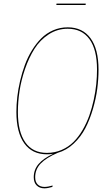

<svg xmlns="http://www.w3.org/2000/svg" viewBox="-20 -841 610 1058"><path d="M452.6 -821.3 451.7 -813.5H290.5L291.5 -821.3ZM298.3 1Q235.4 27.8 204.6 59.8Q173.8 91.8 173.8 135.7Q173.8 161.6 187.7 175.3Q201.7 189 225.1 189Q243.7 189 270 181.2L268.6 189Q243.2 196.8 224.6 196.8Q198.2 196.8 182.1 180.9Q166 165 166 135.7Q166 94.2 192.1 63.2Q218.3 32.2 272.5 6.8Q254.4 9.3 238.3 9.3Q157.2 9.3 113.8 -51Q70.3 -111.3 70.3 -224.1Q70.3 -264.2 75.2 -306.9Q80.1 -349.6 90.8 -395.5Q101.6 -441.4 117.2 -483.6Q132.8 -525.9 156 -563.7Q179.2 -601.6 207.3 -629.6Q235.4 -657.7 272.9 -674.1Q310.5 -690.4 353 -690.4Q434.6 -690.4 478.8 -630.4Q522.9 -570.3 522.9 -457Q522.9 -405.8 515.9 -351.8Q508.8 -297.9 491.9 -240Q475.1 -182.1 450.2 -134.3Q425.3 -86.4 386 -49.6Q346.7 -12.7 298.3 1ZM78.6 -223.6Q78.6 -114.3 119.6 -56.4Q160.6 1.5 238.3 1.5Q281.7 1.5 319.6 -14.9Q357.4 -31.2 385.3 -59.1Q413.1 -86.9 435.3 -125Q457.5 -163.1 472.2 -204.6Q486.8 -246.1 496.6 -291.3Q506.3 -336.4 510.5 -377.7Q514.6 -418.9 514.6 -457.5Q514.6 -567.9 472.9 -625.2Q431.2 -682.6 353 -682.6Q295.9 -682.6 248.3 -651.6Q200.7 -620.6 169.9 -571.8Q139.2 -522.9 117.9 -460.9Q96.7 -398.9 87.6 -339.1Q78.6 -279.3 78.6 -223.6Z"/></svg>

Font: Fira Sans Compressed Eight
Style: Italic
Weight: 100
Width: 3
Italic angle: -8°
Designer: Carrois Corporate & Edenspiekermann AG
Foundry: Carrois Corporate GbR & Edenspiekermann AG
Version: Version 4.203;PS 004.203;hotconv 1.0.88;makeotf.lib2.5.64775